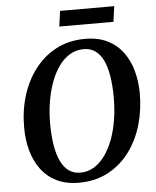

<svg xmlns="http://www.w3.org/2000/svg" viewBox="-61 -965 835 1026"><g transform="rotate(-5 357.0 -452.0)"><path d="M320.5 10Q251.5 10 201.2 -15Q151 -40 118.8 -83.5Q86.5 -127 70.5 -184.2Q54.5 -241.5 54.5 -306.5Q53.5 -395 77.5 -475.2Q101.5 -555.5 148.5 -618Q195.5 -680.5 263.8 -716.8Q332 -753 420 -753Q489.5 -753 539.8 -728Q590 -703 622.2 -659.2Q654.5 -615.5 670 -559Q685.5 -502.5 686 -439.5Q686.5 -350.5 663 -269.5Q639.5 -188.5 592.8 -125.8Q546 -63 477.8 -26.5Q409.5 10 320.5 10ZM333 -43Q373 -43 406.5 -63.2Q440 -83.5 466 -120Q492 -156.5 510 -205.2Q528 -254 537 -312Q546 -370 545.5 -432.5Q545 -495 536.8 -544.5Q528.5 -594 511.8 -628.5Q495 -663 469.2 -681Q443.5 -699 407 -699Q367 -699 333.5 -679Q300 -659 274 -622.8Q248 -586.5 230.2 -538Q212.5 -489.5 203.2 -432.2Q194 -375 194.5 -313Q195 -249.5 203.5 -199.5Q212 -149.5 229 -114.5Q246 -79.5 271.8 -61.2Q297.5 -43 333 -43ZM300 -913.5H590.5L579 -830.5H288.5Z"/></g></svg>

Font: Merriweather 28pt SemiBold
Style: Italic
Weight: 600
Italic angle: -7.8°
Version: Version 2.101